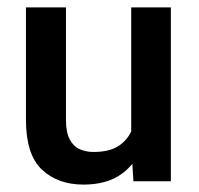

<svg xmlns="http://www.w3.org/2000/svg" viewBox="-20 -495 537 518"><path d="M334 -475H441V-6H340L337 -53Q323 -36 307 -25Q268 3 205 3Q136 3 93 -37.5Q50 -78 50 -172V-475H158V-171Q158 -138 168 -119Q178 -100 195 -92.5Q212 -85 232 -85Q276 -85 301 -102Q322 -116 334 -140Z"/></svg>

Font: Placeholder Sans Medium
Style: Regular
Weight: 500
Designer: The Branx Europe S.L
Version: Version 1.006;Fontself Maker 3.5.7